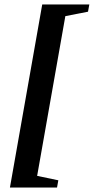

<svg xmlns="http://www.w3.org/2000/svg" viewBox="-20 -714 424 868"><path d="M24.9 133.8 170.9 -693.8H383.8L377.9 -661.1L275.4 -641.1L147.9 81.1L243.7 101.1L237.8 133.8Z"/></svg>

Font: Tinos
Style: Bold Italic
Weight: 700
Italic angle: -16.333°
Designer: Steve Matteson
Foundry: Monotype Imaging Inc.
Version: Version 1.23